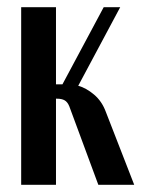

<svg xmlns="http://www.w3.org/2000/svg" viewBox="-20 -515 394 535"><path d="M173 -219Q168 -231 160 -235.5Q152 -240 139 -240H136V0H39V-495H136V-280H154L269 -495H315L198 -276Q220 -270 242 -251.5Q264 -233 275 -203L354 0H254Z"/></svg>

Font: Moniqa Paragraph
Style: Bold
Weight: 700
Designer: Rajesh Rajput
Foundry: Rajesh Rajput
Version: Version 1.000